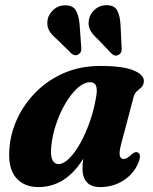

<svg xmlns="http://www.w3.org/2000/svg" viewBox="-20 -729 606 760"><path d="M460 -160.5Q451 -127 454.2 -113.2Q457.5 -99.5 469 -99.5Q482.5 -99.5 503 -119.5Q515 -129.5 524 -126Q542 -120 527 -83Q508.5 -40 468 -14.2Q427.5 11.5 376.5 11.5Q340.5 11.5 323.5 -8Q306.5 -27.5 306.5 -62Q306.5 -80 309.5 -101Q240.5 11.5 131.5 11.5Q74 11.5 42.2 -27Q10.5 -65.5 17.5 -143.5Q22 -202 48.5 -259.5Q75 -317 121.8 -364.2Q168.5 -411.5 233 -439.8Q297.5 -468 377.5 -468Q467 -468 509.5 -450Q552 -432 549.5 -405.5Q547.5 -390.5 539.5 -383.2Q531.5 -376 522.5 -368.5Q513.5 -361 509 -345.5ZM183 -149.5Q179 -111 187.8 -95.2Q196.5 -79.5 211 -79.5Q231 -79.5 253.5 -101.5Q276 -123.5 297.2 -161.2Q318.5 -199 335.5 -247.2Q352.5 -295.5 361 -348.5Q370.5 -403.5 337.5 -403.5Q312 -403.5 286.5 -380.2Q261 -357 238.8 -319.2Q216.5 -281.5 201.8 -237Q187 -192.5 183 -149.5ZM457 -631.5 461.5 -541Q462.5 -532 460.5 -525Q458.5 -518 451 -513Q437 -503.5 423 -515.5L366.5 -574.5Q344.5 -594 336 -612Q327.5 -630 332.5 -653.5Q337 -675 356.2 -692Q375.5 -709 402 -708.5Q433 -708.5 444 -687.5Q455 -666.5 457 -631.5ZM295 -633 301.5 -543Q302.5 -534.5 301 -527.5Q299.5 -520.5 292 -515Q278.5 -505 263.5 -516.5L205.5 -573.5Q182.5 -592.5 173.5 -610Q164.5 -627.5 168.5 -651.5Q172.5 -672.5 191.2 -690Q210 -707.5 236.5 -708Q268 -708.5 280 -688Q292 -667.5 295 -633Z"/></svg>

Font: Fraunces 72pt Soft
Style: Bold Italic
Weight: 700
Italic angle: -16°
Version: Version 1.000;[b76b70a41]